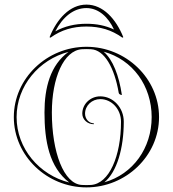

<svg xmlns="http://www.w3.org/2000/svg" viewBox="-20 -808 750 833"><path d="M355 -692.9C413.5 -692.9 463.8 -678.5 511 -644.6L515 -646.6C482.9 -726.3 427 -788 355 -788C283 -788 227.1 -726.3 195 -646.6L199 -644.6C246.2 -678.5 296.5 -692.9 355 -692.9ZM355 -704.9C305.6 -704.9 260.6 -694.4 219.8 -672C252.2 -734.5 299.2 -773 355 -773C407.8 -772.8 449.8 -733.7 474.5 -680C437.1 -697.5 398.3 -704.9 355 -704.9ZM506.6 -396.1 508.8 -395.9C496.3 -480.2 469.5 -549.8 429.5 -583.8C555.9 -549.6 638 -435 638 -300C638 -166.2 557.6 -52.4 432.6 -17C487.6 -61.9 517 -165.7 517 -280C517 -340.7 471.3 -390 415 -390C371.9 -390 337 -356.4 337 -315C337 -289.6 359.4 -269 387 -269V-273C366 -273 349 -291.8 349 -315C349 -349.8 378.6 -378 415 -378C464.7 -378 505 -334.1 505 -280C505 -130.7 453.8 -11.1 375 -5.6C368.4 -5.2 361.7 -5 355 -5C348.3 -5 341.6 -5.2 335 -5.6C256.7 -9.7 205 -147.7 205 -320C205 -469.3 256.2 -588.9 335 -594.4C341.6 -594.8 348.3 -595 355 -595C361.7 -595 368.4 -594.8 375 -594.4C433 -591.3 476.5 -514.7 495.1 -405C495.8 -400.5 501.1 -397.1 506.6 -396.1ZM40 -300C40 -131.6 183.9 5 355 5C526.1 5 670 -131.6 670 -300C670 -468.4 526.1 -605 355 -605C183.9 -605 40 -468.4 40 -300ZM277.4 -583C198.2 -525.5 173 -427.7 173 -320C173 -196.6 193.4 -82.7 280.5 -16.2C150.6 -48.6 52 -163.8 52 -300C52 -435.1 149 -549.5 277.4 -583Z"/></svg>

Font: SortefaxS01
Style: Medium
Weight: 500
Designer: gluk
Foundry: gluk
Version: Version 0.261